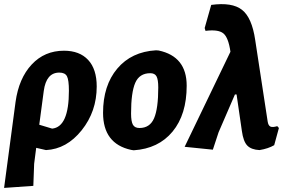

<svg xmlns="http://www.w3.org/2000/svg" viewBox="-37 -724 1401 939"><path d="M-17 195 39 -225Q55 -341 118 -408.5Q181 -476 276 -476Q352 -476 394 -431Q436 -386 436 -301Q436 -179 362.5 -87Q289 5 188 10L140 -1L130 77L126 185ZM177 -279 155 -114 218 -95Q300 -103 300 -280Q300 -333 290.5 -351Q281 -369 253 -369Q189 -369 177 -279Z M726 -478 739 -477Q876 -448 876 -305Q876 -164 807 -80.5Q738 3 617 11L604 9Q467 -21 467 -172Q467 -306 536.5 -388.5Q606 -471 726 -478ZM698 -366Q645 -366 624.5 -319Q604 -272 604 -169Q604 -130 613 -114Q622 -98 645 -98Q696 -98 716.5 -145.5Q737 -193 737 -296Q737 -335 728.5 -350.5Q720 -366 698 -366Z M1004 8 866 -6 1090 -471Q1080 -541 1055 -561Q1030 -581 968 -573L964 -587L996 -700Q1098 -714 1146.5 -676Q1195 -638 1211 -529L1272 -130Q1275 -110 1285.5 -105Q1296 -100 1319 -107L1327 -98L1304 -14Q1275 3 1232 10Q1192 8 1172.5 -12Q1153 -32 1146 -83L1120 -262H1112L1032 -77Z"/></svg>

Font: Alegreya Sans ExtraBold
Style: Italic
Weight: 800
Italic angle: -7°
Designer: Juan Pablo del Peral
Foundry: Huerta Tipografica
Version: Version 2.007